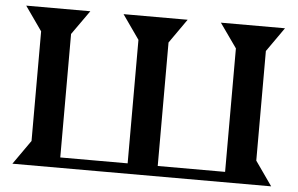

<svg xmlns="http://www.w3.org/2000/svg" viewBox="-49 -757 1285 829"><g transform="rotate(5 593.0 -342.5)"><path d="M32.2 0 106 -105V-580.1L32.2 -685.1H310.1L235.8 -580.1V-44.9H527.8V-580.1L454.1 -685.1H731.9L658.2 -580.1V-44.9H950.2V-580.1L876 -685.1H1153.8L1080.1 -580.1V-105L1153.8 0Z"/></g></svg>

Font: Bluu Next
Style: Bold
Weight: 700
Designer: Jean-Baptiste Morizot, Igor Stepanchenko (Cyrillic)
Foundry: Igor Stepanchenko
Version: Version 1.005